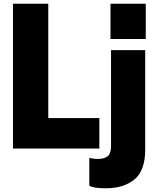

<svg xmlns="http://www.w3.org/2000/svg" viewBox="-20 -800 850 1034"><path d="M50 0ZM515 0H50V-780H240V-164H515ZM550 214Q483 214 461 200V50Q466 52 480.5 54Q495 56 507 56Q540 56 559 42Q578 28 578 -15V-530H762V5Q762 119 704 166.5Q646 214 550 214ZM765 -590H575V-780H765Z"/></svg>

Font: Tanohe Sans Black
Style: Regular
Weight: 900
Designer: Village Type and Design LLC & Cristiano Sobral
Foundry: Cooper Hewitt Smithsonian Design Museum
Version: Version 1.00;March 11, 2020;FontCreator 12.0.0.2522 64-bit; 